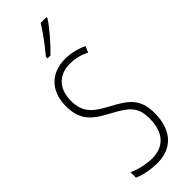

<svg xmlns="http://www.w3.org/2000/svg" viewBox="-310 -1042 1013 1013"><g transform="rotate(-45 197.0 -535.5)"><path d="M306 -1007V-1015H263C231 -964 200 -922 156 -869V-857H178C217 -894 275 -960 306 -1007ZM352 -253C352 -363 300 -397 209 -446C137 -485 85 -517 85 -610C85 -698 133 -754 221 -754C249 -754 290 -748 329 -727L344 -761C314 -776 267 -790 220 -790C117 -790 46 -726 46 -609C46 -495 109 -458 187 -416C274 -369 313 -341 313 -252C313 -156 268 -93 174 -93C131 -93 78 -105 41 -123V-82C81 -64 133 -56 175 -56C287 -56 352 -128 352 -253Z"/></g></svg>

Font: Noto Sans Malayalam UI ExtraCondensed ExtraLight
Style: Regular
Weight: 200
Width: 2
Designer: Jelle Bosma - Monotype Design Team
Foundry: Monotype Imaging Inc.
Version: Version 2.104